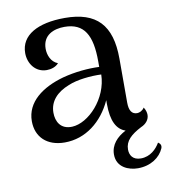

<svg xmlns="http://www.w3.org/2000/svg" viewBox="-80 -591 739 836"><g transform="rotate(-10 290.0 -173.0)"><path d="M568 82C553 108 525 137 483 137C447 137 434 114 434 89C434 51 461 27 507 3C529 -6 544 -24 544 -45C544 -55 541 -67 533 -79C525 -66 511 -60 501 -60C478 -60 466 -77 466 -113V-307C466 -456 402 -523 262 -523C142 -523 66 -481 66 -402C66 -356 96 -313 146 -313C165 -313 186 -319 199 -334C168 -346 157 -379 157 -405C157 -466 207 -485 254 -485C341 -485 373 -427 373 -312V-287C325 -289 266 -284 210 -269C117 -243 43 -190 43 -105C43 -34 91 11 169 11C261 11 337 -49 378 -139V-122C378 -47 399 -7 438 6C399 26 370 57 370 100C370 157 422 177 463 177C520 177 562 147 578 109C583 96 577 88 568 82ZM212 -51C161 -49 142 -86 142 -125C142 -175 175 -211 229 -232C268 -249 330 -255 376 -253C374 -147 285 -54 212 -51Z"/></g></svg>

Font: Arima Koshi Medium
Style: Regular
Weight: 500
Designer: Joana Correia and Natanael Gama
Foundry: NDISCOVER
Version: Version 1.019;PS 001.019;hotconv 1.0.88;makeotf.lib2.5.64775